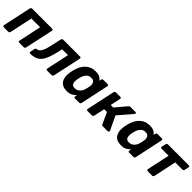

<svg xmlns="http://www.w3.org/2000/svg" viewBox="312 -1762 3004 3004"><g transform="rotate(45 1814.0 -260.0)"><path d="M32 0Q22 0 16.5 -7Q11 -14 12 -25L113 -495Q115 -506 123.5 -513Q132 -520 142 -520H585Q595 -520 601 -513Q607 -506 605 -495L504 -25Q502 -14 493.5 -7Q485 0 475 0H375Q364 0 358.5 -7Q353 -14 355 -25L435 -402H242L161 -25Q160 -14 151.5 -7Q143 0 132 0Z M619 0Q608 0 602.5 -7.5Q597 -15 599 -25L614 -100Q620 -122 643 -124Q673 -127 695 -151.5Q717 -176 735 -227Q753 -278 769 -358L799 -495Q801 -506 809.5 -513Q818 -520 829 -520H1202Q1212 -520 1218 -513Q1224 -506 1222 -495L1121 -25Q1119 -14 1110.5 -7Q1102 0 1092 0H992Q981 0 975.5 -7Q970 -14 972 -25L1052 -402H922L909 -341Q888 -246 863.5 -180Q839 -114 806 -74.5Q773 -35 727 -17.5Q681 0 619 0Z M1434 10Q1384 10 1347.5 -6.5Q1311 -23 1290 -54.5Q1269 -86 1262.5 -129.5Q1256 -173 1265 -226Q1268 -245 1271.5 -260.5Q1275 -276 1279 -294Q1292 -346 1314 -389Q1336 -432 1368 -463.5Q1400 -495 1442.5 -512.5Q1485 -530 1538 -530Q1600 -530 1632 -511.5Q1664 -493 1682 -466L1688 -495Q1690 -506 1698.5 -513Q1707 -520 1717 -520H1812Q1823 -520 1828.5 -513Q1834 -506 1832 -495L1732 -25Q1730 -14 1722 -7Q1714 0 1703 0H1608Q1597 0 1591.5 -7Q1586 -14 1588 -25L1595 -59Q1565 -29 1529 -9.5Q1493 10 1434 10ZM1491 -110Q1529 -110 1555.5 -127Q1582 -144 1598.5 -170Q1615 -196 1623 -226Q1628 -245 1632 -264Q1636 -283 1639 -301Q1644 -329 1639 -353.5Q1634 -378 1615.5 -394Q1597 -410 1561 -410Q1526 -410 1501 -393.5Q1476 -377 1460 -350Q1444 -323 1435 -291Q1431 -276 1427 -260Q1423 -244 1421 -229Q1417 -197 1419.5 -170Q1422 -143 1439 -126.5Q1456 -110 1491 -110Z M1885 0Q1875 0 1869 -7Q1863 -14 1865 -25L1966 -495Q1968 -506 1976.5 -513Q1985 -520 1995 -520H2093Q2104 -520 2109.5 -513Q2115 -506 2113 -495L2076 -323H2132L2285 -504Q2290 -510 2297 -515Q2304 -520 2315 -520H2428Q2437 -520 2442 -514.5Q2447 -509 2446 -501Q2445 -495 2438 -487L2244 -261L2353 -32Q2355 -29 2355.5 -26Q2356 -23 2355 -19Q2354 -11 2346.5 -5.5Q2339 0 2329 0H2223Q2213 0 2207 -4.5Q2201 -9 2198 -16L2113 -204H2051L2012 -25Q2010 -14 2002 -7Q1994 0 1983 0Z M2633 10Q2583 10 2546.5 -6.5Q2510 -23 2489 -54.5Q2468 -86 2461.5 -129.5Q2455 -173 2464 -226Q2467 -245 2470.5 -260.5Q2474 -276 2478 -294Q2491 -346 2513 -389Q2535 -432 2567 -463.5Q2599 -495 2641.5 -512.5Q2684 -530 2737 -530Q2799 -530 2831 -511.5Q2863 -493 2881 -466L2887 -495Q2889 -506 2897.5 -513Q2906 -520 2916 -520H3011Q3022 -520 3027.5 -513Q3033 -506 3031 -495L2931 -25Q2929 -14 2921 -7Q2913 0 2902 0H2807Q2796 0 2790.5 -7Q2785 -14 2787 -25L2794 -59Q2764 -29 2728 -9.5Q2692 10 2633 10ZM2690 -110Q2728 -110 2754.5 -127Q2781 -144 2797.5 -170Q2814 -196 2822 -226Q2827 -245 2831 -264Q2835 -283 2838 -301Q2843 -329 2838 -353.5Q2833 -378 2814.5 -394Q2796 -410 2760 -410Q2725 -410 2700 -393.5Q2675 -377 2659 -350Q2643 -323 2634 -291Q2630 -276 2626 -260Q2622 -244 2620 -229Q2616 -197 2618.5 -170Q2621 -143 2638 -126.5Q2655 -110 2690 -110Z M3218 0Q3207 0 3201.5 -7Q3196 -14 3197 -25L3278 -402H3121Q3110 -402 3105 -409Q3100 -416 3102 -427L3117 -495Q3119 -506 3127 -513Q3135 -520 3146 -520H3607Q3618 -520 3623.5 -513Q3629 -506 3627 -495L3613 -427Q3611 -416 3602 -409Q3593 -402 3583 -402H3425L3345 -25Q3343 -14 3334.5 -7Q3326 0 3316 0Z"/></g></svg>

Font: Rubik Light SemiBold
Style: Italic
Weight: 600
Italic angle: -12°
Version: Version 2.104